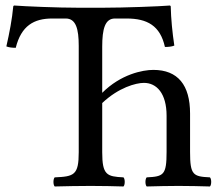

<svg xmlns="http://www.w3.org/2000/svg" viewBox="-20 -673 795 695"><path d="M668 -123V-262C668 -365 624 -420 535 -420C496 -420 417 -404 350 -337V-504C350 -568 360 -606 396 -606H438C513 -606 560 -580 577 -503C588 -503 602 -504 611 -508C604 -554 599 -605 598 -650C598 -651 596 -653 595 -653C561 -650 430 -645 351 -645H265C188 -645 70 -650 32 -653C30 -653 28 -651 28 -650C24 -605 14 -553 3 -505C13 -501 25 -500 37 -500C57 -580 103 -606 169 -606H218C255 -606 265 -568 265 -507V-122C265 -39 248 -34 178 -31C172 -25 172 -4 178 2C217 1 268 0 308 0C346 0 397 1 427 2C433 -4 433 -25 427 -31C367 -34 350 -39 350 -122V-300C409 -356 472 -373 501 -373C547 -373 583 -335 583 -254V-123C583 -39 572 -34 511 -31C505 -25 505 -4 511 2C543 1 596 0 626 0C662 0 707 1 740 2C746 -4 746 -25 740 -31C679 -34 668 -39 668 -123Z"/></svg>

Font: Libertinus Serif
Style: Regular
Weight: 400
Designer: Philipp H. Poll, Khaled Hosny
Foundry: Caleb Maclennan
Version: Version 7.050;RELEASE